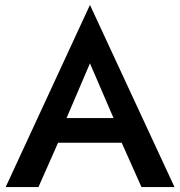

<svg xmlns="http://www.w3.org/2000/svg" viewBox="-20 -759 730 779"><path d="M185 -280 162 -180H532L510 -280ZM345 -739 3 0H136L233 -219L235 -245L345 -502L457 -242L459 -213L554 0H688Z"/></svg>

Font: NM-font
Style: Medium
Weight: 500
Designer: ""
Foundry: ""
Version: ""